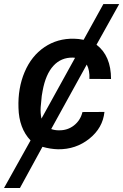

<svg xmlns="http://www.w3.org/2000/svg" viewBox="-62 -731 612 954"><path d="M230 -83.5Q273.4 -82.5 305.7 -107.9Q337.9 -133.3 347.7 -174.3L457 -174.8Q448.7 -95.2 381.8 -41.7Q314.9 11.7 226.6 10.7Q189 9.8 148.9 -1.5L37.1 203.1H-42L89.8 -33.2Q32.2 -93.8 29.8 -195.3Q26.4 -293 60.3 -373Q94.2 -453.1 158.9 -496.8Q223.6 -540.5 305.7 -538.6Q326.7 -538.6 353.5 -533.2L451.7 -710.9H530.3L417.5 -508.8Q489.7 -453.6 489.7 -338.4L382.3 -338.9Q384.3 -381.8 369.1 -410.2L192.4 -89.8Q210 -83.5 230 -83.5ZM145.5 -254.9 140.1 -198.2Q138.2 -169.9 144 -141.6L311 -443.8L299.8 -444.8Q241.7 -445.8 203.4 -404.1Q165 -362.3 149.9 -280.3Z"/></svg>

Font: Roboto Medium
Style: Italic
Weight: 500
Italic angle: -12°
Designer: Google
Version: Version 2.134; 2016